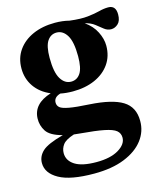

<svg xmlns="http://www.w3.org/2000/svg" viewBox="-108 -530 738 875"><g transform="rotate(-15 260.5 -92.0)"><path d="M231.5 -122Q200.5 -122 173 -127.5Q141.5 -118.5 141.5 -93Q141.5 -78.5 152.2 -69.5Q163 -60.5 194.5 -54.8Q226 -49 289 -45.5Q394.5 -39 443.5 -8.8Q492.5 21.5 492.5 86.5Q493 136.5 462 177Q431 217.5 372 241.2Q313 265 228.5 265Q117.5 265 63.8 235Q10 205 10 157Q10 125.5 35 102Q60 78.5 135 58.5Q78 43.5 60.2 16Q42.5 -11.5 43.5 -44Q45.5 -113.5 131 -140Q83.5 -160 57.5 -197.5Q31.5 -235 31.5 -283.5Q31.5 -332.5 57.2 -369Q83 -405.5 128.2 -425.5Q173.5 -445.5 232.5 -445.5Q268.5 -445.5 299.5 -437.5Q352 -431 385.5 -434.8Q419 -438.5 441.8 -444.5Q464.5 -450.5 485 -450.5Q521 -450.5 521 -408Q521 -378 506.2 -364.2Q491.5 -350.5 473.5 -350.5Q456 -350.5 441.2 -362.2Q426.5 -374 408.5 -388Q390.5 -402 363.5 -408Q398 -384 415 -350.2Q432 -316.5 432 -284.5Q432 -235 406.5 -198.5Q381 -162 335.8 -142Q290.5 -122 231.5 -122ZM235.5 -167Q263.5 -167 279.5 -191.2Q295.5 -215.5 295.5 -271Q295.5 -339 276.8 -369.8Q258 -400.5 228 -400.5Q200.5 -400.5 184.2 -376.2Q168 -352 168 -297Q168 -228.5 186.8 -197.8Q205.5 -167 235.5 -167ZM117.5 139Q117.5 174.5 151 195.8Q184.5 217 252.5 217Q318.5 217 356.8 194Q395 171 395 139.5Q395 119 379.8 106.2Q364.5 93.5 325 85.5Q285.5 77.5 213.5 71.5Q198.5 70 184.5 68.5Q144 81.5 130.8 99.5Q117.5 117.5 117.5 139Z"/></g></svg>

Font: Newsreader Text
Style: Bold
Weight: 700
Designer: Hugues Gentile
Foundry: Production Type
Version: Version 1.001